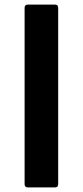

<svg xmlns="http://www.w3.org/2000/svg" viewBox="-20 -778 359 835"><path d="M101 37Q87 37 87 23V-744Q87 -758 101 -758H219Q233 -758 233 -744V23Q233 37 219 37Z"/></svg>

Font: LINE Seed JP_TTF Bold
Style: Regular
Weight: 700
Designer: LINE & Fontrix & Fontworks
Version: Version 1.009